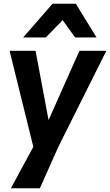

<svg xmlns="http://www.w3.org/2000/svg" viewBox="-20 -800 585 1020"><path d="M493 -601H379L313 -693L223 -601H103L259 -780H383ZM192 200H38L157 -20L31 -530H169L238 -162L402 -530H545L290 -20Z"/></svg>

Font: Tanohe Sans SemiBold
Style: Italic
Weight: 600
Designer: Village Type and Design LLC & Cristiano Sobral
Foundry: Cooper Hewitt Smithsonian Design Museum
Version: Version 1.00;September 29, 2021;FontCreator 13.0.0.2655 64-b